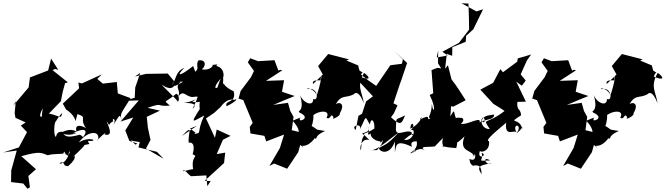

<svg xmlns="http://www.w3.org/2000/svg" viewBox="-32 -942 4090 1180"><path d="M326 -513 282 -582 264 -509 152 -466 144 -405 49 -292 65 -319 58 -246 63 -218 140 -183 163 -214 96 -170 134 -130 84 -36 -12 -5 71 -17 37 106 36 177 111 186 137 218 152 209 142 138 117 162 189 98 99 18C219 -16 222 -1 261 12C290 5 292 6 367 2C324 11 399 -12 364 -55C373 -32 347 1 390 16C384 -42 446 7 405 -39C397 6 370 68 333 63C364 32 368 108 373 62C350 68 374 80 387 79C456 19 415 7 422 19C397 38 489 -42 487 -51C536 -60 511 -54 509 -76C583 -70 520 -110 452 -66C507 -142 590 -142 569 -79C549 -69 637 -150 611 -115C671 -101 631 -172 623 -198C655 -155 619 -174 664 -197C651 -217 687 -218 666 -176C715 -257 701 -231 723 -194C697 -244 714 -242 770 -339L692 -368L686 -438L600 -428L566 -457L594 -485L471 -429L450 -435L454 -399L354 -305L374 -269C459 -215 418 -156 444 -241C515 -217 442 -218 509 -138C517 -153 418 -201 438 -134C392 -158 362 -130 336 -128C396 -93 473 -138 412 -121C498 -167 517 -136 465 -85C495 -98 461 -113 458 -114C364 -88 368 -111 343 -136C351 -125 320 -144 312 -101C296 -103 300 -191 311 -196C311 -196 334 -234 350 -248C342 -199 332 -240 239 -248C233 -215 193 -209 231 -277C231 -277 221 -228 223 -154L252 -227L342 -320L354 -380L368 -431L385 -436L291 -511L306 -518Z M1263 171 1226 169 1345 60 1352 -4 1300 5 1338 -83 1385 -107 1300 -146 1289 -95 1234 -214 1285 -249 1324 -285C1359 -334 1394 -333 1408 -328C1429 -340 1429 -323 1361 -289C1343 -328 1424 -305 1404 -381C1336 -411 1343 -445 1338 -421C1347 -527 1322 -456 1304 -404C1287 -392 1279 -413 1338 -473C1340 -449 1358 -521 1300 -536C1292 -556 1346 -549 1273 -543C1283 -539 1256 -506 1208 -516C1232 -532 1239 -577 1188 -571C1164 -535 1206 -522 1154 -492C1187 -475 1151 -538 1156 -537C1074 -471 1046 -471 1101 -525C1042 -501 1055 -455 1022 -415L1038 -443L999 -490L866 -488L798 -472L830 -494L799 -404L796 -341L729 -322L821 -325L709 -195L787 -220L738 -140L763 -76L812 -60L801 -53L771 -80L788 -75L827 -69L819 -36L932 -9L974 34L865 -29L893 -82L877 -156L870 -224L951 -262L875 -279C976 -315 922 -285 1012 -293C971 -331 978 -304 1051 -366C1067 -362 1073 -327 1061 -317C1057 -328 972 -408 961 -422C1050 -365 1023 -440 1094 -440C997 -382 1059 -440 1084 -442C1026 -398 1097 -395 1053 -330C1096 -413 1108 -332 1168 -348H1207C1208 -398 1202 -339 1183 -371C1197 -353 1140 -258 1155 -276C1188 -311 1119 -309 1098 -309C1178 -321 1211 -365 1149 -315C1238 -309 1232 -342 1196 -316C1184 -239 1233 -233 1201 -280C1126 -165 1160 -201 1223 -232C1172 -121 1213 -127 1164 -119C1165 -138 1190 -109 1136 -152C1207 -179 1181 -175 1087 -106C1162 -189 1120 -115 1128 -67C1095 -51 1182 -103 1152 6C1194 26 1138 9 1156 104C1180 86 1098 112 1093 110C1098 89 1127 135 1143 141L1236 136L1242 202Z M1690 -513 1679 -508 1655 -572 1554 -566 1506 -584 1491 -559 1529 -506 1510 -467 1447 -383 1434 -336 1463 -327 1521 -187 1503 -162 1507 -122 1593 -107 1604 -73 1714 -115 1688 -32 1624 78 1653 63 1733 95 1801 -7 1819 -75C1812 -80 1781 -71 1811 -38C1801 -82 1863 11 1812 -66C1782 -70 1829 -8 1895 -83C1916 -113 1882 -95 1858 -107C1954 -72 1870 -95 1966 -137C1890 -151 1939 -135 1880 -170C1882 -152 1897 -205 1894 -235C1931 -263 2002 -268 1975 -218C2002 -202 1999 -255 2018 -221C1997 -198 2067 -232 2056 -245C2101 -321 2031 -318 2026 -291C2066 -369 2090 -333 2144 -364C2151 -373 2175 -385 2204 -307C2194 -381 2157 -408 2205 -494C2225 -483 2267 -438 2182 -470C2189 -510 2214 -482 2177 -509L2169 -540L2097 -570L2113 -577L1985 -610L1923 -536L1952 -484L1892 -426C1883 -451 1919 -449 1938 -448C1942 -507 1955 -480 1915 -356C1903 -393 1850 -407 1857 -394C1925 -411 1928 -315 1893 -334C1895 -284 1832 -307 1812 -358C1844 -247 1789 -266 1809 -250C1890 -214 1790 -186 1814 -213C1791 -208 1854 -237 1766 -200C1840 -122 1775 -103 1825 -126L1761 -142L1772 -224L1752 -260L1738 -310L1647 -297C1690 -316 1735 -334 1779 -352L1701 -378L1714 -449L1603 -445L1703 -510Z M2438 -550 2367 -541 2280 -414 2230 -449 2174 -494 2180 -436 2260 -350 2218 -319 2193 -243 2171 -230 2154 -143C2120 -172 2196 -188 2179 -146C2225 -236 2207 -232 2241 -177C2249 -224 2271 -202 2269 -152C2197 -103 2183 -139 2238 -81C2193 -96 2176 -38 2185 -18C2194 -50 2182 -78 2207 -111C2163 -134 2258 -114 2227 -167C2248 -115 2220 -136 2234 -113C2260 -136 2228 -107 2272 -84C2278 -75 2310 -74 2306 -71C2304 -48 2340 -117 2311 -52C2268 -1 2308 -28 2228 -16C2275 -21 2274 -14 2418 -128C2338 -39 2327 -55 2297 -31C2303 -6 2364 15 2395 -73V-4C2403 -51 2400 -86 2500 -40C2483 -81 2528 -70 2528 -75C2542 -27 2490 -14 2524 -14C2515 -10 2452 24 2524 -27C2463 40 2539 -56 2581 -16C2538 -48 2598 -36 2640 -42C2659 -60 2679 -86 2712 -112C2680 -96 2684 -67 2693 -36C2678 -53 2683 -37 2772 -32C2790 -95 2749 -33 2823 -104C2784 -2 2875 -25 2881 22C2887 -29 2905 64 2853 34C2859 102 2919 73 2856 56C2884 99 2924 40 2928 129C2905 93 2896 73 2990 62C2954 82 2928 12 2980 44C2887 49 2944 47 2928 -2C2971 10 2895 47 2918 -16C2921 0 2983 -14 2973 -75C2951 -76 2984 -109 3079 -188C3068 -95 3129 -148 3142 -128C3111 -190 3187 -179 3141 -121C3194 -162 3172 -177 3180 -139C3168 -230 3077 -173 3170 -233C3169 -234 3175 -265 3132 -292C3182 -255 3140 -259 3148 -316L3200 -317L3141 -440L3175 -415L3199 -447L3168 -485L3206 -570L3232 -607L3150 -583L3147 -563L3059 -498L3043 -517L2999 -433C2973 -419 2946 -405 2920 -391L3000 -304C3023 -289 3047 -276 3069 -260C2953 -170 2931 -223 2978 -149C2928 -146 2915 -214 2941 -190C2958 -197 2934 -259 2919 -176C2933 -232 2956 -231 3005 -238C3008 -194 2902 -214 2907 -169C2949 -247 2846 -171 2800 -181C2837 -210 2797 -235 2785 -204C2801 -219 2745 -201 2724 -126C2733 -101 2718 -166 2733 -88C2755 -148 2749 -108 2865 -152C2747 -159 2815 -163 2795 -218C2739 -225 2778 -180 2769 -218C2754 -256 2767 -279 2735 -227C2745 -307 2731 -286 2755 -287L2830 -326C2802 -369 2775 -414 2743 -454L2721 -541L2703 -519L2656 -525L2620 -511L2631 -364L2638 -373L2609 -358C2655 -264 2629 -239 2622 -304C2621 -229 2592 -228 2612 -212C2580 -199 2629 -248 2548 -207C2573 -252 2556 -181 2490 -151C2492 -210 2531 -167 2489 -141C2533 -159 2506 -71 2452 -83C2539 -159 2496 -80 2498 -129C2465 -149 2407 -100 2401 -144C2407 -232 2390 -197 2458 -233C2436 -184 2434 -164 2371 -221L2389 -246L2411 -295L2386 -307L2432 -445L2425 -422L2470 -555L2390 -630L2444 -577ZM2661 -632 2660 -553 2700 -489 2714 -611 2747 -599 2748 -652 2830 -685 2833 -722 2877 -762 2937 -885 2896 -872 2804 -922 2847 -920C2849 -867 2851 -814 2851 -760L2789 -679L2687 -624L2720 -600L2709 -599L2652 -589Z M3495 -513 3484 -508 3460 -572 3359 -566 3311 -584 3296 -559 3334 -506 3315 -467 3252 -383 3239 -336 3268 -327 3326 -187 3308 -162 3312 -122 3398 -107 3409 -73 3519 -115 3493 -32 3429 78 3458 63 3538 95 3606 -7 3624 -75C3617 -80 3586 -71 3616 -38C3606 -82 3668 11 3617 -66C3587 -70 3634 -8 3700 -83C3721 -113 3687 -95 3663 -107C3759 -72 3675 -95 3771 -137C3695 -151 3744 -135 3685 -170C3687 -152 3702 -205 3699 -235C3736 -263 3807 -268 3780 -218C3807 -202 3804 -255 3823 -221C3802 -198 3872 -232 3861 -245C3906 -321 3836 -318 3831 -291C3871 -369 3895 -333 3949 -364C3956 -373 3980 -385 4009 -307C3999 -381 3962 -408 4010 -494C4030 -483 4072 -438 3987 -470C3994 -510 4019 -482 3982 -509L3974 -540L3902 -570L3918 -577L3790 -610L3728 -536L3757 -484L3697 -426C3688 -451 3724 -449 3743 -448C3747 -507 3760 -480 3720 -356C3708 -393 3655 -407 3662 -394C3730 -411 3733 -315 3698 -334C3700 -284 3637 -307 3617 -358C3649 -247 3594 -266 3614 -250C3695 -214 3595 -186 3619 -213C3596 -208 3659 -237 3571 -200C3645 -122 3580 -103 3630 -126L3566 -142L3577 -224L3557 -260L3543 -310L3452 -297C3495 -316 3540 -334 3584 -352L3506 -378L3519 -449L3408 -445L3508 -510Z"/></svg>

Font: Hussar Lance
Style: ExBdObl
Weight: 700
Foundry: Cannot Into Space Fonts, PlusOne Fonts
Version: Version 2.270